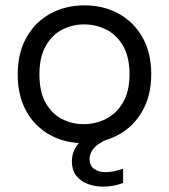

<svg xmlns="http://www.w3.org/2000/svg" viewBox="-20 -527 630 716"><path d="M293 7Q222 7 166 -24Q110 -55 78 -112.5Q46 -170 46 -249Q46 -329 78.5 -387Q111 -445 167.5 -476Q224 -507 295 -507Q366 -507 422.5 -476Q479 -445 511.5 -387.5Q544 -330 544 -251Q544 -171 511 -113Q478 -55 421 -24Q364 7 293 7ZM292 -64Q336 -64 375 -83.5Q414 -103 438.5 -144.5Q463 -186 463 -250Q463 -315 439 -356Q415 -397 376.5 -416.5Q338 -436 294 -436Q250 -436 212 -416.5Q174 -397 150.5 -355.5Q127 -314 127 -250Q127 -185 150 -144Q173 -103 210.5 -83.5Q248 -64 292 -64ZM412 -76 433 -34 376 -6Q341 11 327.5 28.5Q314 46 314 66Q314 90 330.5 102.5Q347 115 374 115Q389 115 405.5 111.5Q422 108 439 102V155Q422 162 403 165.5Q384 169 365 169Q335 169 308.5 159.5Q282 150 265 129Q248 108 248 74Q248 50 259 28.5Q270 7 294.5 -13.5Q319 -34 360 -53Z"/></svg>

Font: Albert Sans
Style: Regular
Weight: 400
Designer: Andreas Rasmussen
Foundry: a.Foundry
Version: Version 1.025